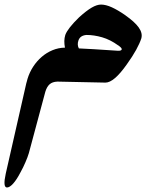

<svg xmlns="http://www.w3.org/2000/svg" viewBox="-150 -556 683 836"><path d="M363.8 -358.9Q330.1 -383.3 294.7 -393.6Q259.3 -403.8 226.6 -403.8Q213.4 -402.8 204.3 -397Q195.3 -391.1 191.4 -379.4Q185.1 -360.8 193.4 -345.2Q217.3 -344.2 258.5 -341.8Q299.8 -339.4 356.9 -335.4Q361.3 -335 364 -335Q366.7 -335 367.7 -335Q377.9 -335.4 379.9 -340.3Q380.9 -344.2 376.7 -348.6Q372.6 -353 364.3 -358.9ZM465.3 -388.7Q458.5 -367.7 442.9 -339.1Q427.2 -310.5 401.9 -275.4Q346.2 -196.3 309.1 -196.3L99.6 -200.7Q78.1 -199.7 66.2 -189.2Q54.2 -178.7 47.4 -156.7L-24.4 110.8Q-26.9 118.7 -30.5 128.9Q-34.2 139.2 -39.1 150.1Q-43.9 161.1 -49.3 172.4Q-54.7 183.6 -60.5 193.8Q-77.1 226.1 -92.5 243.2Q-107.9 260.3 -119.6 260.3Q-138.2 260.3 -125 200.2L-35.6 -192.9Q-33.7 -198.2 -32.7 -203.1Q-31.7 -208 -30.3 -212.4Q-21.5 -241.2 -5.6 -265.6Q10.3 -290 31.5 -308.3Q52.7 -326.7 78.6 -337.4Q104.5 -348.1 132.8 -348.6Q129.9 -363.8 130.1 -377.4Q130.4 -391.1 134.3 -403.8Q144.5 -432.1 194.3 -480.5Q226.6 -509.8 249.3 -522.9Q272 -536.1 290 -536.1Q310.5 -536.1 336.9 -524.2Q363.3 -512.2 397 -488.8H396.5Q436.5 -460.9 454.1 -436.3Q471.7 -411.6 465.3 -388.7Z"/></svg>

Font: XB Zar
Style: Bold Italic
Weight: 700
Italic angle: -12°
Designer: Behnam
Foundry: Irmug
Version: Version 8.005 2009